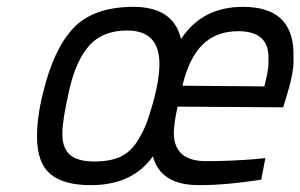

<svg xmlns="http://www.w3.org/2000/svg" viewBox="-20 -530 876 560"><path d="M487 -143Q487 -60 581 -60Q651 -60 726 -66L754 -69L742 -6Q641 10 560 10Q448 10 426 -74Q366 10 245 10Q168 10 130 -20Q88 -52 88 -132Q88 -189 105 -257Q136 -387 194.5 -448.5Q253 -510 369.5 -510Q486 -510 508 -416Q569 -510 689 -510Q832 -510 836 -379Q836 -373 836 -347.5Q836 -322 823 -274L806 -217L498 -219Q487 -169 487 -143ZM445 -344Q445 -441 351 -441Q280 -441 241 -398Q202 -355 182 -267.5Q162 -180 162 -143Q162 -137 162 -132Q164 -94 186.5 -76.5Q209 -59 255.5 -59Q302 -59 331.5 -73Q361 -87 380.5 -118Q400 -149 410 -178Q445 -281 445 -344ZM751 -278Q763 -325 763 -343.5Q763 -362 763 -365Q762 -439 675 -439Q612 -439 572 -401Q532 -363 512 -280Z"/></svg>

Font: TitilliumWebItalic
Style: Italic
Weight: 400
Italic angle: -13°
Version: Version 1.001;PS 57.000;hotconv 1.0.70;makeotf.lib2.5.55311